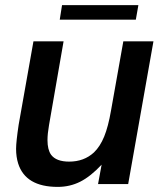

<svg xmlns="http://www.w3.org/2000/svg" viewBox="-20 -721 636 752"><path d="M51 -81Q43 -107 43 -138Q43 -165 53 -232L111 -559H229L172 -231Q166 -197 166 -172Q166 -135 180 -115Q200 -88 251 -88Q309 -88 348 -124Q372 -147 388 -186Q404 -225 415 -289L463 -559H581L482 0H364L378 -76Q335 -30 294.5 -9.5Q254 11 206 11Q80 11 51 -81ZM512 -644H214L223 -701H522Z"/></svg>

Font: Open Sauce One SemiBold Italic
Style: Regular
Weight: 600
Italic angle: -10°
Designer: Alfredo Marco Pradil
Foundry: Creative Sauce Fz LLC
Version: Version 1.477